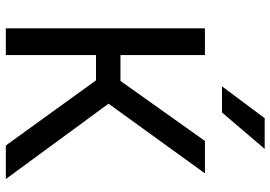

<svg xmlns="http://www.w3.org/2000/svg" viewBox="-158 -792 950 675"><g transform="rotate(90 317.5 -455.0)"><path d="M263 -317H174V0H80V-700H174V-403H265L476 -700H590L345 -361L610 0H492ZM396 -910H504L376 -760H284Z"/></g></svg>

Font: PT Root UI Web Medium
Style: Regular
Weight: 500
Designer: Vitaly Kuzmin
Foundry: ParaType Ltd.
Version: Version 1.001W